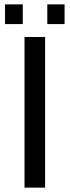

<svg xmlns="http://www.w3.org/2000/svg" viewBox="-20 -857 318 877"><path d="M186 0H92V-688H186ZM275 -747H196V-837H275ZM84 -747H3V-837H84Z"/></svg>

Font: Libra Sans
Style: Regular
Weight: 400
Foundry: Context Ltd
Version: Version 1.002